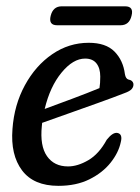

<svg xmlns="http://www.w3.org/2000/svg" viewBox="-20 -580 443 608"><path d="M362.5 -130Q355.5 -96.5 330.2 -64.8Q305 -33 263.2 -12.2Q221.5 8.5 165 8.5Q86.5 8.5 49.8 -40.5Q13 -89.5 19.5 -171.5Q25 -248 58.8 -310Q92.5 -372 145.2 -408.2Q198 -444.5 261 -444.5Q315 -444.5 342.5 -416.8Q370 -389 375.5 -345.5Q378 -330.5 387 -328Q400 -326 402.5 -315Q403.5 -305.5 397.2 -298.2Q391 -291 374 -285Q339.5 -271.5 291.2 -254.2Q243 -237 195.2 -220Q147.5 -203 113.5 -191Q113 -186 112.5 -181Q106 -118 128.8 -85.5Q151.5 -53 195.5 -53Q226 -53 259.8 -72.8Q293.5 -92.5 318 -137.5Q337.5 -162 352 -159Q369 -155.5 362.5 -130ZM249.5 -394.5Q211.5 -394.5 175 -350.2Q138.5 -306 121.5 -235Q159.5 -249 208.5 -267.2Q257.5 -285.5 295 -301Q297.5 -315.5 297.5 -337.5Q297.5 -364 285.5 -379.2Q273.5 -394.5 249.5 -394.5ZM140.5 -530Q148 -560 175.5 -560H376Q404.5 -560 396.5 -530Q389.5 -500 361.5 -500H161Q133 -500 140.5 -530Z"/></svg>

Font: Fraunces 144pt S100
Style: Italic
Weight: 400
Italic angle: -16°
Version: Version 1.000; ttfautohint (v1.8.3)